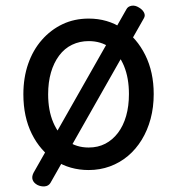

<svg xmlns="http://www.w3.org/2000/svg" viewBox="-20 -585 629 682"><path d="M295 19Q228 19 175.5 -15Q123 -49 93 -109.5Q63 -170 63 -250Q63 -309 80 -358Q97 -407 128.5 -443Q160 -479 202 -499Q244 -519 295 -519Q362 -519 414 -484.5Q466 -450 496 -389.5Q526 -329 526 -251Q526 -204 515 -163Q504 -122 483.5 -88.5Q463 -55 434.5 -31Q406 -7 370.5 6Q335 19 295 19ZM295 -61Q328 -61 354 -74.5Q380 -88 399 -113Q418 -138 428 -173Q438 -208 438 -251Q438 -308 420.5 -350.5Q403 -393 371 -416Q339 -439 295 -439Q263 -439 236 -426Q209 -413 190 -387.5Q171 -362 161 -327.5Q151 -293 151 -250Q151 -193 169 -150.5Q187 -108 219 -84.5Q251 -61 295 -61ZM159 65Q152 76 138.5 77Q125 78 113 72Q100 65 96 54Q92 43 99 29L429 -552Q434 -562 447 -564.5Q460 -567 474 -558Q486 -551 491.5 -540.5Q497 -530 491 -520Z"/></svg>

Font: Playwrite GB J
Style: Regular
Weight: 400
Designer: Veronika Burian, José Scaglione
Foundry: TypeTogether
Version: Version 1.002